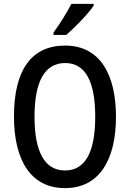

<svg xmlns="http://www.w3.org/2000/svg" viewBox="-20 -960 670 990"><path d="M463 -931V-940H348C325 -895 291 -841 256 -792V-780H322C366 -818 437 -891 463 -931ZM578 -358C578 -573 497 -725 316 -725C139 -725 52 -595 52 -359C52 -146 131 10 315 10C497 10 578 -143 578 -358ZM158 -358C158 -537 209 -635 316 -635C421 -635 471 -539 471 -358C471 -176 420 -81 315 -81C210 -81 158 -178 158 -358Z"/></svg>

Font: Noto Sans Arabic Cond Med
Style: Regular
Weight: 500
Width: 3
Designer: Monotype Design Team, Nadine Chahine, Nizar Qandah and Khaled Hosny
Foundry: Monotype Imaging Inc.
Version: Version 2.012